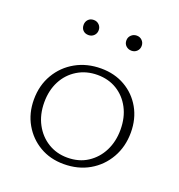

<svg xmlns="http://www.w3.org/2000/svg" viewBox="-113 -688 736 789"><g transform="rotate(20 255.5 -293.5)"><path d="M250 6Q191 6 145 -21Q99 -48 72 -95Q45 -142 45 -202Q45 -264 73.5 -312.5Q102 -361 151 -388.5Q200 -416 262 -416Q321 -416 367 -389.5Q413 -363 439.5 -316.5Q466 -270 466 -210Q466 -148 438 -99Q410 -50 361.5 -22Q313 6 250 6ZM255 -24Q306 -24 343.5 -48.5Q381 -73 401.5 -114Q422 -155 422 -206Q422 -260 400.5 -300.5Q379 -341 342 -363.5Q305 -386 257 -386Q208 -386 169.5 -362.5Q131 -339 110 -298.5Q89 -258 89 -206Q89 -152 111 -111Q133 -70 170.5 -47Q208 -24 255 -24ZM165 -527Q150 -527 141 -536Q132 -545 132 -560Q132 -574 141 -583.5Q150 -593 165 -593Q179 -593 188.5 -583.5Q198 -574 198 -560Q198 -546 188.5 -536.5Q179 -527 165 -527ZM353 -527Q339 -527 329 -536Q319 -545 319 -560Q319 -574 329 -583.5Q339 -593 353 -593Q367 -593 376.5 -583.5Q386 -574 386 -560Q386 -546 376.5 -536.5Q367 -527 353 -527Z"/></g></svg>

Font: Ysabeau ExtraLight
Style: Regular
Weight: 250
Designer: Christian Thalmann (Catharsis Fonts)
Version: Version 2.002